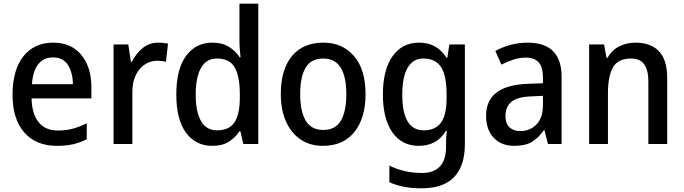

<svg xmlns="http://www.w3.org/2000/svg" viewBox="-20 -780 3706 1040"><path d="M268 -549Q366 -549 420.5 -482.5Q475 -416 475 -307V-247H151Q153 -162 189.5 -117.5Q226 -73 294 -73Q338 -73 374.5 -83Q411 -93 450 -112V-26Q413 -7 375 1.5Q337 10 288 10Q175 10 111.5 -62.5Q48 -135 48 -266Q48 -402 107 -475.5Q166 -549 268 -549ZM267 -469Q217 -469 187.5 -432.5Q158 -396 153 -324H375Q374 -387 348 -428Q322 -469 267 -469Z M837 -549Q850 -549 864 -547.5Q878 -546 890 -544L879 -445Q869 -448 856 -449.5Q843 -451 832 -451Q795 -451 764 -430.5Q733 -410 715 -372Q697 -334 697 -282V0H595V-539H675L689 -445H694Q716 -489 752 -519Q788 -549 837 -549Z M1130 10Q1040 10 987.5 -61Q935 -132 935 -269Q935 -406 988 -477.5Q1041 -549 1130 -549Q1183 -549 1219 -527Q1255 -505 1278 -470H1283Q1281 -488 1279 -512Q1277 -536 1277 -555V-760H1379V0H1298L1282 -69H1277Q1254 -34 1219 -12Q1184 10 1130 10ZM1155 -74Q1222 -74 1250.5 -118Q1279 -162 1279 -250V-271Q1279 -366 1251.5 -414.5Q1224 -463 1154 -463Q1097 -463 1068.5 -411.5Q1040 -360 1040 -268Q1040 -174 1069 -124Q1098 -74 1155 -74Z M1960 -270Q1960 -141 1900 -65.5Q1840 10 1729 10Q1660 10 1609 -24Q1558 -58 1529.5 -121Q1501 -184 1501 -270Q1501 -403 1561 -476Q1621 -549 1732 -549Q1834 -549 1897 -477Q1960 -405 1960 -270ZM1606 -270Q1606 -177 1636 -126.5Q1666 -76 1731 -76Q1796 -76 1826 -126Q1856 -176 1856 -270Q1856 -364 1825.5 -413.5Q1795 -463 1730 -463Q1665 -463 1635.5 -413.5Q1606 -364 1606 -270Z M2250 -549Q2297 -549 2333.5 -530Q2370 -511 2398 -468H2403L2414 -539H2498V2Q2498 118 2440 179Q2382 240 2262 240Q2161 240 2089 207V117Q2170 157 2266 157Q2329 157 2362.5 122Q2396 87 2396 16V0Q2396 -15 2397 -36.5Q2398 -58 2400 -72H2396Q2370 -29 2333 -9.5Q2296 10 2248 10Q2157 10 2105.5 -63Q2054 -136 2054 -268Q2054 -401 2106 -475Q2158 -549 2250 -549ZM2273 -463Q2217 -463 2188 -413Q2159 -363 2159 -267Q2159 -74 2275 -74Q2338 -74 2368.5 -115.5Q2399 -157 2399 -248V-269Q2399 -372 2368.5 -417.5Q2338 -463 2273 -463Z M2838 -549Q3022 -549 3022 -364V0H2948L2929 -75H2926Q2895 -31 2859.5 -10.5Q2824 10 2765 10Q2696 10 2654.5 -33.5Q2613 -77 2613 -153Q2613 -318 2839 -326L2921 -329V-360Q2921 -417 2897.5 -442.5Q2874 -468 2830 -468Q2795 -468 2762 -457.5Q2729 -447 2696 -430L2663 -504Q2699 -524 2744 -536.5Q2789 -549 2838 -549ZM2858 -258Q2781 -255 2749.5 -228Q2718 -201 2718 -153Q2718 -110 2740 -90Q2762 -70 2798 -70Q2851 -70 2886 -106Q2921 -142 2921 -211V-261Z M3421 -549Q3505 -549 3549.5 -502.5Q3594 -456 3594 -356V0H3492V-338Q3492 -400 3469.5 -431.5Q3447 -463 3398 -463Q3328 -463 3300.5 -415.5Q3273 -368 3273 -273V0H3171V-539H3252L3265 -467H3271Q3294 -509 3334.5 -529Q3375 -549 3421 -549Z"/></svg>

Font: Noto Sans Telugu SemiCondensed Medium
Style: Regular
Weight: 500
Width: 4
Designer: Jelle Bosma - Monotype Design Team
Foundry: Monotype Imaging Inc.
Version: Version 2.005; ttfautohint (v1.8.4.7-5d5b)